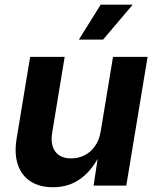

<svg xmlns="http://www.w3.org/2000/svg" viewBox="-20 -787 663 814"><path d="M204.4 6.8Q148.2 6.8 109.9 -17.7Q71.7 -42.3 55.8 -88.5Q40 -134.6 50.4 -198.7L107.8 -545.9H254.2L201.2 -224.2Q193 -173.6 214.3 -144.5Q235.5 -115.5 282 -115.5Q312.9 -115.5 339 -128.9Q365 -142.3 383 -167.9Q401 -193.5 406.9 -229.8L459.1 -545.9H605.7L515.4 0H376.9L397.3 -136.3H405.8Q373 -67.5 322.9 -30.3Q272.9 6.8 204.4 6.8ZM314.4 -619.1 406.8 -767.1H542.6L417 -619.1Z"/></svg>

Font: Inter Variable
Style: Italic
Weight: 400
Italic angle: -9.39999°
Designer: Rasmus Andersson
Foundry: rsms
Version: Version 4.001;git-9221beed3